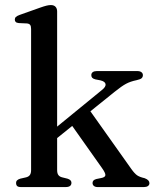

<svg xmlns="http://www.w3.org/2000/svg" viewBox="-20 -758 636 778"><path d="M65 0Q53.5 0 49.2 -4.5Q45 -9 45 -16.5Q45 -23 49.2 -27.2Q53.5 -31.5 62 -34L86 -39.5Q96 -42 101 -48.8Q106 -55.5 106 -69V-640.5Q106 -652 102.2 -657Q98.5 -662 89.5 -663L56 -664.5Q47 -665.5 43.5 -669.2Q40 -673 40 -678.5Q40 -685 44.2 -689.2Q48.5 -693.5 59.5 -697.5L142.5 -727Q158 -732.5 168 -735Q178 -737.5 186 -737.5Q198.5 -737.5 205 -730.5Q211.5 -723.5 211.5 -711.5V-69Q211.5 -55.5 216.5 -48.8Q221.5 -42 231.5 -39.5L253.5 -34Q269.5 -29 269.5 -17.5Q269.5 0 246 0ZM178 -217.5 392 -392.5Q409.5 -406 407.8 -417Q406 -428 386.5 -432.5L366 -436.5Q357 -439 353.5 -443Q350 -447 350 -453.5Q350 -461.5 356 -465.8Q362 -470 372 -470H537Q547 -470 553 -465.5Q559 -461 559 -453.5Q559 -446 554 -441.2Q549 -436.5 533 -433Q508.5 -428 490.8 -418.5Q473 -409 444.5 -386L188.5 -180ZM335 -323 512 -73.5Q525.5 -54.5 535.8 -47.5Q546 -40.5 566 -36Q576.5 -32 581 -27Q585.5 -22 585.5 -16Q585.5 -8.5 579.5 -4.2Q573.5 0 563.5 0H375.5Q366 0 360.5 -4.5Q355 -9 355 -16.5Q355 -22 358.2 -26Q361.5 -30 370 -32.5L389.5 -36.5Q406 -39.5 407 -48Q408 -56.5 393 -77.5L262.5 -262Z"/></svg>

Font: Fraunces 12pt
Style: Regular
Weight: 400
Version: Version 1.000;[b76b70a41]